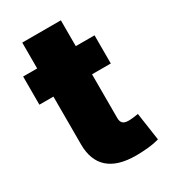

<svg xmlns="http://www.w3.org/2000/svg" viewBox="-171 -756 742 845"><g transform="rotate(-30 200.5 -333.5)"><path d="M372.6 -542.5V-399.4H9.8V-542.5ZM81.1 -673.8H277.3V-176.8Q277.3 -159.2 286.1 -150.6Q294.9 -142.1 315.4 -142.1Q324.7 -142.1 341.8 -144Q358.9 -146 364.7 -147.5L385.3 -6.3Q354 2 324.2 4.6Q294.4 7.3 267.1 7.3Q174.3 7.3 127.7 -34.2Q81.1 -75.7 81.1 -156.7Z"/></g></svg>

Font: Inter 16pt Black
Style: Regular
Weight: 900
Version: Version 4.001;git-66647c0bb